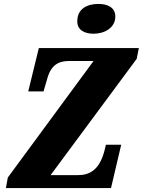

<svg xmlns="http://www.w3.org/2000/svg" viewBox="-20 -959 728 979"><path d="M457 -787C513 -787 568 -817 568 -875C568 -922 527 -939 482 -939C428 -939 374 -917 374 -850C374 -806 411 -787 457 -787ZM10 0H546L598 -221H520L512 -188C486 -92 437 -66 377 -66H238L677 -659L688 -714H178L124 -493H202L221 -558C240 -628 279 -648 332 -648H457L20 -54Z"/></svg>

Font: Noto Serif Condensed Black
Style: Italic
Weight: 900
Width: 3
Italic angle: -12°
Designer: Monotype Design Team
Foundry: Monotype Imaging Inc.
Version: Version 2.013